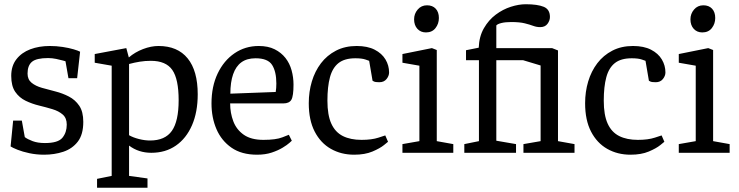

<svg xmlns="http://www.w3.org/2000/svg" viewBox="-20 -721 3488 906"><path d="M42 -152H83L97 -74Q110 -64 134 -55Q158 -46 192 -46Q254 -46 274.5 -71Q295 -96 295 -133Q295 -164 276 -180.5Q257 -197 227 -206Q197 -215 164 -223Q131 -231 101 -245.5Q71 -260 52 -287.5Q33 -315 33 -363Q33 -410 57.5 -441.5Q82 -473 123 -488.5Q164 -504 215 -504Q246 -504 275.5 -499.5Q305 -495 327 -488.5Q349 -482 358 -477L344 -352H303L289 -432Q289 -432 276.5 -435.5Q264 -439 245 -443Q226 -447 207 -447Q152 -447 131 -429.5Q110 -412 110 -374Q110 -346 129 -330.5Q148 -315 178 -306.5Q208 -298 241.5 -289.5Q275 -281 305 -265.5Q335 -250 354 -222Q373 -194 373 -146Q373 -86 347 -52.5Q321 -19 279 -5Q237 9 188 9Q152 9 119 2Q86 -5 62.5 -14.5Q39 -24 30 -30Z M438 165V123L507 109V-411L427 -425V-466L576 -494L587 -453L588 -450Q617 -475 655 -489.5Q693 -504 728 -504Q818 -504 865.5 -445.5Q913 -387 913 -276Q913 -192 886 -130Q859 -68 810 -34Q761 0 694 0Q634 0 589 -34V-29V-19V109L676 121V165ZM688 -58Q759 -58 791 -103.5Q823 -149 823 -248Q823 -348 793 -391Q763 -434 692 -434Q665 -434 640 -430Q615 -426 589 -419V-83Q608 -72 635.5 -65Q663 -58 688 -58Z M1193 9Q1120 9 1072.5 -24Q1025 -57 1001.5 -111.5Q978 -166 978 -233Q978 -313 1007 -374Q1036 -435 1086.5 -469.5Q1137 -504 1201 -504Q1245 -504 1276 -488.5Q1307 -473 1327 -447.5Q1347 -422 1356 -389Q1365 -356 1365 -322Q1365 -268 1355 -250.5Q1345 -233 1317 -233H1066Q1066 -188 1081 -148.5Q1096 -109 1130.5 -85Q1165 -61 1223 -61Q1282 -61 1312.5 -73Q1343 -85 1343 -85L1357 -57Q1357 -57 1346 -47Q1335 -37 1313.5 -24Q1292 -11 1262 -1Q1232 9 1193 9ZM1067 -279 1281 -287Q1284 -305 1284 -327Q1284 -383 1264 -414.5Q1244 -446 1186 -446Q1145 -446 1119 -427Q1093 -408 1080 -370.5Q1067 -333 1067 -279Z M1811 -52Q1811 -52 1792 -36.5Q1773 -21 1737.5 -6Q1702 9 1651 9Q1590 9 1541.5 -18.5Q1493 -46 1465 -100Q1437 -154 1437 -234Q1437 -288 1451.5 -336.5Q1466 -385 1494.5 -422.5Q1523 -460 1565.5 -482Q1608 -504 1663 -504Q1714 -504 1748 -486.5Q1782 -469 1799 -440.5Q1816 -412 1816 -379Q1816 -363 1804 -348Q1792 -333 1770 -333Q1751 -333 1744.5 -336.5Q1738 -340 1738 -340L1722 -434Q1722 -434 1705 -440Q1688 -446 1657 -446Q1606 -446 1577.5 -423.5Q1549 -401 1537 -356.5Q1525 -312 1525 -246Q1525 -178 1543.5 -137.5Q1562 -97 1598 -79Q1634 -61 1686 -61Q1734 -61 1766 -71.5Q1798 -82 1798 -82Z M1879 -41 1959 -55V-411L1879 -425V-466L2018 -494L2041 -485V-55L2119 -41V0H1879ZM1990 -568Q1965 -568 1949.5 -585Q1934 -602 1934 -630Q1934 -656 1951 -676Q1968 -696 1995 -696Q2021 -696 2036 -680Q2051 -664 2051 -636Q2051 -609 2035 -588.5Q2019 -568 1990 -568Z M2171 -41 2240 -55V-437H2179V-484L2239 -496Q2241 -549 2263.5 -588Q2286 -627 2319.5 -652Q2353 -677 2390.5 -689Q2428 -701 2461 -701Q2516 -701 2545.5 -689Q2575 -677 2575 -641Q2575 -624 2563.5 -608.5Q2552 -593 2529 -593Q2512 -593 2496 -599Q2480 -605 2456 -611Q2432 -617 2392 -617Q2365 -617 2346.5 -612.5Q2328 -608 2322 -601V-494H2585L2613 -483V-55L2691 -41V0H2450V-41L2531 -55V-412L2448 -437H2322V-57L2415 -41V0H2171Z M3115 -52Q3115 -52 3096 -36.5Q3077 -21 3041.5 -6Q3006 9 2955 9Q2894 9 2845.5 -18.5Q2797 -46 2769 -100Q2741 -154 2741 -234Q2741 -288 2755.5 -336.5Q2770 -385 2798.5 -422.5Q2827 -460 2869.5 -482Q2912 -504 2967 -504Q3018 -504 3052 -486.5Q3086 -469 3103 -440.5Q3120 -412 3120 -379Q3120 -363 3108 -348Q3096 -333 3074 -333Q3055 -333 3048.5 -336.5Q3042 -340 3042 -340L3026 -434Q3026 -434 3009 -440Q2992 -446 2961 -446Q2910 -446 2881.5 -423.5Q2853 -401 2841 -356.5Q2829 -312 2829 -246Q2829 -178 2847.5 -137.5Q2866 -97 2902 -79Q2938 -61 2990 -61Q3038 -61 3070 -71.5Q3102 -82 3102 -82Z M3183 -41 3263 -55V-411L3183 -425V-466L3322 -494L3345 -485V-55L3423 -41V0H3183ZM3294 -568Q3269 -568 3253.5 -585Q3238 -602 3238 -630Q3238 -656 3255 -676Q3272 -696 3299 -696Q3325 -696 3340 -680Q3355 -664 3355 -636Q3355 -609 3339 -588.5Q3323 -568 3294 -568Z"/></svg>

Font: Faustina VF Beta
Style: Regular
Weight: 400
Designer: Alfonso Garcia
Foundry: Omnibus-Type
Version: Version 1.006